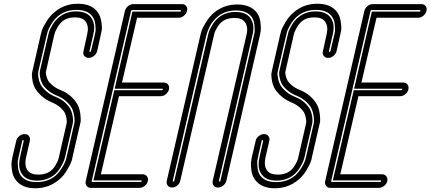

<svg xmlns="http://www.w3.org/2000/svg" viewBox="-20 -814 2305 1028"><path d="M169 194Q97 194 64 149Q48 128 44 98Q40 68 42 54Q44 40 46 29L67 -60Q70 -75 83.5 -85.5Q97 -96 112 -96Q127 -96 135 -85.5Q143 -75 140 -60L119 31Q110 74 128 99Q145 121 186 121Q227 121 254 99Q268 87 278.5 68.5Q289 50 291.5 42Q294 34 295 29L336 -150Q337 -154 337.5 -159.5Q338 -165 336 -180Q334 -195 327.5 -208.5Q321 -222 304 -237.5Q287 -253 262 -264Q225 -279 200 -302.5Q175 -326 165.5 -346Q156 -366 153 -388.5Q150 -411 151 -420Q152 -429 154 -435L198 -628Q200 -637 204 -650.5Q208 -664 227 -696Q246 -728 272 -749Q325 -794 397 -794Q470 -794 503 -749Q518 -728 522.5 -698Q527 -668 525 -654Q523 -640 520 -629L500 -540Q496 -525 483 -514.5Q470 -504 455 -504Q440 -504 431.5 -514.5Q423 -525 427 -540L447 -631Q457 -674 438 -699Q422 -721 380 -721Q339 -721 313 -699Q299 -687 288.5 -668.5Q278 -650 275 -642Q272 -634 271 -629L227 -435Q226 -432 225.5 -427Q225 -422 228 -408.5Q231 -395 237.5 -383Q244 -371 261.5 -356.5Q279 -342 304 -332Q341 -317 365.5 -292.5Q390 -268 399 -246Q408 -224 410.5 -200Q413 -176 412 -166Q411 -156 409 -150L368 28Q367 37 362.5 50.5Q358 64 339.5 96Q321 128 295 149Q241 194 169 194ZM99 -60 79 29Q77 37 75.5 48Q74 59 77 84.5Q80 110 92 127Q118 161 177 161Q235 161 277 127Q297 109 312.5 83.5Q328 58 331 46.5Q334 35 336 29L377 -150Q378 -155 379 -163Q380 -171 377.5 -191Q375 -211 367.5 -229Q360 -247 338.5 -268Q317 -289 285 -302Q255 -314 234.5 -332.5Q214 -351 206 -366.5Q198 -382 195 -399.5Q192 -417 192.5 -423.5Q193 -430 194 -435L239 -629Q240 -636 243.5 -646.5Q247 -657 261 -681Q275 -705 295 -721Q333 -753 388 -753Q443 -753 467 -721Q493 -687 480 -631L459 -540Q458 -536 462 -536Q466 -536 467 -540L488 -629Q490 -637 491.5 -648Q493 -659 490 -684.5Q487 -710 474 -727Q449 -761 390 -761Q331 -761 290 -727Q269 -709 254 -683.5Q239 -658 235.5 -646.5Q232 -635 231 -629L186 -435Q185 -430 184 -423Q183 -416 186 -397.5Q189 -379 197 -362.5Q205 -346 226.5 -326.5Q248 -307 281 -294Q311 -282 331 -262.5Q351 -243 359 -226Q367 -209 369.5 -189.5Q372 -170 371 -162.5Q370 -155 369 -150L328 29Q326 36 322.5 46.5Q319 57 305 81Q291 105 272 121Q233 153 179 153Q123 153 100 121Q74 87 87 31V29L107 -60Q108 -64 104 -64Q100 -64 99 -60Z M726 192H467Q452 192 444 181.5Q436 171 439 156L649 -756Q653 -771 666 -781.5Q679 -792 694 -792H954Q969 -792 977 -781.5Q985 -771 981.5 -756Q978 -741 965 -730Q952 -719 937 -719H714L633 -372H857Q872 -372 880 -361Q888 -350 884.5 -335Q881 -320 868 -309.5Q855 -299 840 -299H617L520 119H743Q758 119 766.5 130Q775 141 771.5 156Q768 171 754.5 181.5Q741 192 726 192ZM687 -760Q683 -760 682 -756L471 156Q470 160 474 160H734Q738 160 739 156Q740 152 736 152H480L592 -331H847Q851 -331 852 -335Q853 -339 849 -339H594L689 -752H944Q948 -752 949 -756Q950 -760 946 -760Z M1250 -790Q1322 -790 1355 -746Q1371 -725 1374.5 -694Q1378 -663 1376 -649.5Q1374 -636 1372 -627L1192 154Q1188 169 1175 179.5Q1162 190 1147 190Q1132 190 1124 179.5Q1116 169 1119 154L1300 -628Q1310 -670 1291 -696Q1275 -718 1234 -718Q1193 -718 1167 -696Q1153 -685 1142.5 -666.5Q1132 -648 1129.5 -640Q1127 -632 1126 -627L945 154Q942 169 929 179.5Q916 190 901 190Q886 190 878 179.5Q870 169 873 154L1053 -626Q1055 -636 1059.5 -650Q1064 -664 1082.5 -694.5Q1101 -725 1126 -746Q1179 -790 1250 -790ZM1160 154 1340 -627Q1342 -634 1343.5 -645Q1345 -656 1342 -681.5Q1339 -707 1327 -724Q1301 -758 1243 -758Q1185 -758 1144 -724Q1131 -713 1120 -699Q1109 -685 1103.5 -673.5Q1098 -662 1093 -650Q1088 -638 1087 -633.5Q1086 -629 1086 -627L1085 -626L905 154Q904 158 908 158Q912 158 913 154L1094 -627Q1095 -634 1098.5 -644.5Q1102 -655 1116 -679Q1130 -703 1149 -719Q1187 -750 1241 -750Q1296 -750 1319 -719Q1346 -683 1332 -627L1152 154Q1151 158 1155 158Q1159 158 1160 154Z M1451 194Q1379 194 1346 149Q1330 128 1326 98Q1322 68 1324 54Q1326 40 1328 29L1349 -60Q1352 -75 1365.5 -85.5Q1379 -96 1394 -96Q1409 -96 1417 -85.5Q1425 -75 1422 -60L1401 31Q1392 74 1410 99Q1427 121 1468 121Q1509 121 1536 99Q1550 87 1560.5 68.5Q1571 50 1573.5 42Q1576 34 1577 29L1618 -150Q1619 -154 1619.5 -159.5Q1620 -165 1618 -180Q1616 -195 1609.5 -208.5Q1603 -222 1586 -237.5Q1569 -253 1544 -264Q1507 -279 1482 -302.5Q1457 -326 1447.5 -346Q1438 -366 1435 -388.5Q1432 -411 1433 -420Q1434 -429 1436 -435L1480 -628Q1482 -637 1486 -650.5Q1490 -664 1509 -696Q1528 -728 1554 -749Q1607 -794 1679 -794Q1752 -794 1785 -749Q1800 -728 1804.5 -698Q1809 -668 1807 -654Q1805 -640 1802 -629L1782 -540Q1778 -525 1765 -514.5Q1752 -504 1737 -504Q1722 -504 1713.5 -514.5Q1705 -525 1709 -540L1729 -631Q1739 -674 1720 -699Q1704 -721 1662 -721Q1621 -721 1595 -699Q1581 -687 1570.5 -668.5Q1560 -650 1557 -642Q1554 -634 1553 -629L1509 -435Q1508 -432 1507.5 -427Q1507 -422 1510 -408.5Q1513 -395 1519.5 -383Q1526 -371 1543.5 -356.5Q1561 -342 1586 -332Q1623 -317 1647.5 -292.5Q1672 -268 1681 -246Q1690 -224 1692.5 -200Q1695 -176 1694 -166Q1693 -156 1691 -150L1650 28Q1649 37 1644.5 50.5Q1640 64 1621.5 96Q1603 128 1577 149Q1523 194 1451 194ZM1381 -60 1361 29Q1359 37 1357.5 48Q1356 59 1359 84.5Q1362 110 1374 127Q1400 161 1459 161Q1517 161 1559 127Q1579 109 1594.5 83.5Q1610 58 1613 46.5Q1616 35 1618 29L1659 -150Q1660 -155 1661 -163Q1662 -171 1659.5 -191Q1657 -211 1649.5 -229Q1642 -247 1620.5 -268Q1599 -289 1567 -302Q1537 -314 1516.5 -332.5Q1496 -351 1488 -366.5Q1480 -382 1477 -399.5Q1474 -417 1474.5 -423.5Q1475 -430 1476 -435L1521 -629Q1522 -636 1525.5 -646.5Q1529 -657 1543 -681Q1557 -705 1577 -721Q1615 -753 1670 -753Q1725 -753 1749 -721Q1775 -687 1762 -631L1741 -540Q1740 -536 1744 -536Q1748 -536 1749 -540L1770 -629Q1772 -637 1773.5 -648Q1775 -659 1772 -684.5Q1769 -710 1756 -727Q1731 -761 1672 -761Q1613 -761 1572 -727Q1551 -709 1536 -683.5Q1521 -658 1517.5 -646.5Q1514 -635 1513 -629L1468 -435Q1467 -430 1466 -423Q1465 -416 1468 -397.5Q1471 -379 1479 -362.5Q1487 -346 1508.5 -326.5Q1530 -307 1563 -294Q1593 -282 1613 -262.5Q1633 -243 1641 -226Q1649 -209 1651.5 -189.5Q1654 -170 1653 -162.5Q1652 -155 1651 -150L1610 29Q1608 36 1604.5 46.5Q1601 57 1587 81Q1573 105 1554 121Q1515 153 1461 153Q1405 153 1382 121Q1356 87 1369 31V29L1389 -60Q1390 -64 1386 -64Q1382 -64 1381 -60Z M2008 192H1749Q1734 192 1726 181.5Q1718 171 1721 156L1931 -756Q1935 -771 1948 -781.5Q1961 -792 1976 -792H2236Q2251 -792 2259 -781.5Q2267 -771 2263.5 -756Q2260 -741 2247 -730Q2234 -719 2219 -719H1996L1915 -372H2139Q2154 -372 2162 -361Q2170 -350 2166.5 -335Q2163 -320 2150 -309.5Q2137 -299 2122 -299H1899L1802 119H2025Q2040 119 2048.5 130Q2057 141 2053.5 156Q2050 171 2036.5 181.5Q2023 192 2008 192ZM1969 -760Q1965 -760 1964 -756L1753 156Q1752 160 1756 160H2016Q2020 160 2021 156Q2022 152 2018 152H1762L1874 -331H2129Q2133 -331 2134 -335Q2135 -339 2131 -339H1876L1971 -752H2226Q2230 -752 2231 -756Q2232 -760 2228 -760Z"/></svg>

Font: Soda Fountain
Style: InlineOblique
Weight: 400
Version: Version 1.0